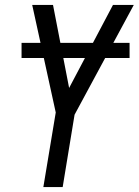

<svg xmlns="http://www.w3.org/2000/svg" viewBox="-20 -755 560 775"><path d="M155 0 205 -301 110 -735H194L259 -400L436 -735H520L281 -292L233 0ZM503 -521H67V-582H503Z"/></svg>

Font: Iosevka Fixed
Style: Italic
Weight: 400
Italic angle: -9°
Monospace: yes
Designer: Belleve Invis
Foundry: Belleve Invis
Version: Version 33.2.4